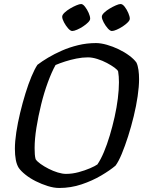

<svg xmlns="http://www.w3.org/2000/svg" viewBox="-20 -934 719 954"><path d="M274 0Q248 0 217.5 -9.5Q187 -19 158 -33.5Q129 -48 106.5 -66Q84 -84 73 -100Q63 -116 58.5 -140Q54 -164 54 -195Q54 -231 61 -277Q68 -323 80 -373Q92 -423 106.5 -470Q121 -517 136.5 -554Q152 -591 166 -612Q188 -629 219 -647.5Q250 -666 287.5 -682.5Q325 -699 368 -709.5Q411 -720 457 -720Q481 -720 511 -711.5Q541 -703 570 -689Q599 -675 622.5 -657.5Q646 -640 658 -623Q665 -608 668 -586.5Q671 -565 671 -541Q671 -504 664 -456Q657 -408 644.5 -356.5Q632 -305 616.5 -256.5Q601 -208 585 -169.5Q569 -131 554 -111Q527 -88 483 -62Q439 -36 385.5 -18Q332 0 274 0ZM308 -70Q339 -70 370.5 -78.5Q402 -87 427.5 -98Q453 -109 464 -117Q481 -142 496.5 -179Q512 -216 525.5 -261Q539 -306 549.5 -353Q560 -400 565.5 -444.5Q571 -489 571 -525Q571 -539 570 -553.5Q569 -568 567 -579Q565 -586 549.5 -597.5Q534 -609 511.5 -621Q489 -633 463.5 -641Q438 -649 417 -649Q389 -649 359.5 -643Q330 -637 303.5 -628.5Q277 -620 256 -611Q237 -577 218 -525.5Q199 -474 184.5 -415Q170 -356 161 -299.5Q152 -243 152 -198Q152 -181 153 -167.5Q154 -154 157 -143Q164 -132 181.5 -119.5Q199 -107 221.5 -95.5Q244 -84 267 -77Q290 -70 308 -70ZM536 -780Q527 -780 515.5 -793Q504 -806 495 -823Q486 -840 486 -851Q486 -860 497.5 -871Q509 -882 525 -891.5Q541 -901 556 -907.5Q571 -914 579 -914Q589 -914 599.5 -900.5Q610 -887 617.5 -869.5Q625 -852 625 -841Q625 -833 614.5 -822.5Q604 -812 589.5 -802.5Q575 -793 560 -786.5Q545 -780 536 -780ZM339 -780Q330 -780 318.5 -793Q307 -806 298 -823Q289 -840 289 -851Q289 -860 300.5 -871Q312 -882 328 -891.5Q344 -901 359.5 -907.5Q375 -914 383 -914Q392 -914 402.5 -900.5Q413 -887 420.5 -870Q428 -853 428 -841Q428 -833 417.5 -822.5Q407 -812 392.5 -802.5Q378 -793 363 -786.5Q348 -780 339 -780Z"/></svg>

Font: Texturina 12pt Medium
Style: Italic
Weight: 500
Italic angle: -11°
Designer: Guillermo Torres Carreño
Foundry: Omnibus-Type
Version: Version 1.002